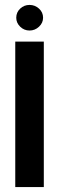

<svg xmlns="http://www.w3.org/2000/svg" viewBox="-20 -760 240 780"><path d="M42 0V-591H158V0ZM100 -636Q78 -636 62 -651.5Q46 -667 46 -688Q46 -710 62 -725Q78 -740 100 -740Q122 -740 138.5 -725Q155 -710 155 -688Q155 -667 138.5 -651.5Q122 -636 100 -636Z"/></svg>

Font: Alumni Sans Thin
Style: Bold
Weight: 700
Version: Version 1.018